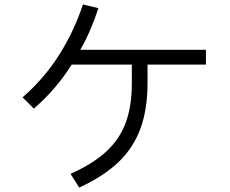

<svg xmlns="http://www.w3.org/2000/svg" viewBox="-20 -829 1040 868"><path d="M911 -604V-537H647V-454Q647 -334 614.5 -246.5Q582 -159 514.5 -95Q447 -31 338 19L299 -43Q401 -89 461 -144.5Q521 -200 548.5 -274.5Q576 -349 576 -453V-537H304Q234 -425 133 -338L82 -389Q177 -471 245.5 -578Q314 -685 355 -809L425 -792Q388 -681 343 -604Z"/></svg>

Font: IBM Plex Sans JP
Style: Regular
Weight: 400
Designer: Mike Abbink; Paul van der Laan; Pieter van Rosmalen; Wujin Sim; Yejin Wi; Jinhee Kim; Boomi Park; Yona Kim; Kichan Ma
Foundry: Sandoll Inc.
Version: Version 1.001